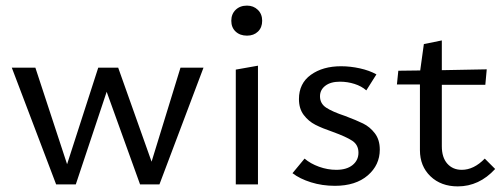

<svg xmlns="http://www.w3.org/2000/svg" viewBox="-20 -657 1794 684"><path d="M705 -416 548 0H479L360 -330L250 0H180L22 -416H106L219 -72L330 -416H401L520 -81L623 -416Z M820 -409 899 -423V0H820ZM804 -583Q804 -607 819.5 -622Q835 -637 860 -637Q883 -637 898.5 -622Q914 -607 914 -583Q914 -559 899 -544.5Q884 -530 860 -530Q835 -530 819.5 -544.5Q804 -559 804 -583Z M1022 -40 1065 -92Q1086 -74 1116.5 -63Q1147 -52 1178 -52Q1215 -52 1236 -69Q1257 -86 1257 -113Q1257 -141 1235 -155.5Q1213 -170 1166 -187Q1128 -200 1103.5 -212.5Q1079 -225 1062 -247.5Q1045 -270 1045 -304Q1045 -360 1087.5 -390.5Q1130 -421 1195 -421Q1228 -421 1262 -413.5Q1296 -406 1321 -392L1285 -335Q1268 -350 1243 -358Q1218 -366 1191 -366Q1158 -366 1139 -351.5Q1120 -337 1120 -314Q1120 -288 1142 -273.5Q1164 -259 1209 -244Q1249 -229 1273.5 -217Q1298 -205 1315.5 -182Q1333 -159 1333 -124Q1333 -69 1290 -32Q1247 5 1173 5Q1128 5 1088 -7.5Q1048 -20 1022 -40Z M1744 -55Q1687 7 1611 7Q1551 7 1513.5 -29Q1476 -65 1476 -122V-356H1394L1399 -405L1477 -406L1490 -500L1554 -513V-407L1714 -410L1709 -355H1554V-136Q1554 -96 1573.5 -74Q1593 -52 1625 -52Q1668 -52 1707 -92Z"/></svg>

Font: Ysabeau Medium
Style: Regular
Weight: 500
Designer: Christian Thalmann (Catharsis Fonts)
Version: Version 0.003